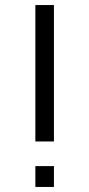

<svg xmlns="http://www.w3.org/2000/svg" viewBox="-20 -740 354 760"><path d="M193.5 -180H120V-720H193.5ZM193.5 0H120V-82.5H193.5Z"/></svg>

Font: CCSD_manrope
Style: Regular
Weight: 400
Designer: Mikhail Sharanda
Foundry: Mikhail Sharanda
Version: Version 4.503